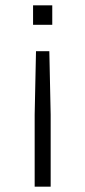

<svg xmlns="http://www.w3.org/2000/svg" viewBox="-20 -507 320 720"><path d="M104 -487H176V-414H104ZM115 -315H165L170 -77V193H110V-77Z"/></svg>

Font: Inria Sans Light
Style: Regular
Weight: 300
Designer: Black Foundry Team
Foundry: Black Foundry
Version: Version 1.2; ttfautohint (v1.8.3)